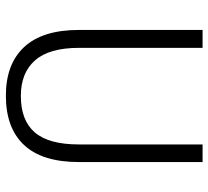

<svg xmlns="http://www.w3.org/2000/svg" viewBox="-48 -647 710 654"><g transform="rotate(90 307.0 -320.0)"><path d="M472 -234V-655H532V-234Q532 -109 474 -47Q416 15 306 15Q198 15 140 -47.5Q82 -110 82 -234V-655H143V-234Q143 -133 185.5 -84.5Q228 -36 307 -36Q390 -36 431 -83.5Q472 -131 472 -234Z"/></g></svg>

Font: Intel One Mono Light
Style: Regular
Weight: 300
Monospace: yes
Designer: Fred Shallcrass
Foundry: Frere-Jones Type LLC
Version: Version 1.004